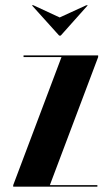

<svg xmlns="http://www.w3.org/2000/svg" viewBox="-20 -704 410 724"><path d="M100.1 -684.1H106L205.1 -638.2L305.2 -684.1H311L209 -569.8H203.1ZM347.2 0H29.8V-5.9L211.9 -488.8H68.8V-495.1H350.1V-488.8L168 -5.9H347.2Z"/></svg>

Font: Moniqa Black Display
Style: Regular
Weight: 900
Designer: Rajesh Rajput
Foundry: Rajesh Rajput
Version: Version 1.000